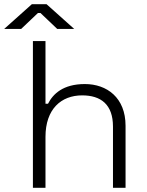

<svg xmlns="http://www.w3.org/2000/svg" viewBox="-69 -896 701 916"><path d="M88 0H148V-243C148 -376 223 -441 323 -441C412 -441 470 -398 470 -292V0H530V-296C530 -430 441 -495 336 -495C232 -495 184 -448 160 -401H148V-700H88ZM-49 -758H32L112 -834H124L204 -758H285L153 -876H83Z"/></svg>

Font: Meta Space Light
Style: Regular
Weight: 300
Designer: Meta Pool / Florian Karsten
Foundry: Meta Pool / Florian Karsten
Version: Version 2.000;Glyphs 3.1.1 (3137)